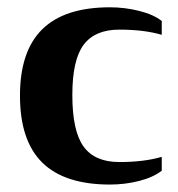

<svg xmlns="http://www.w3.org/2000/svg" viewBox="-20 -491 484 521"><path d="M278.3 9.8Q155.3 9.8 94.7 -49.8Q34.2 -109.4 34.2 -231.4Q34.2 -352.1 94.7 -411.6Q155.3 -471.2 278.3 -471.2Q318.8 -471.2 357.7 -461.4Q396.5 -451.7 418.9 -434.1V-396.5Q371.1 -410.6 303.7 -410.6Q237.8 -410.6 207 -369.6Q176.3 -328.6 176.3 -233.4Q176.3 -135.3 206.8 -93.3Q237.3 -51.3 303.7 -51.3Q371.1 -51.3 418.9 -65.4V-27.8Q396 -9.8 357.7 0Q319.3 9.8 278.3 9.8Z"/></svg>

Font: Tinos
Style: Bold
Weight: 700
Designer: Steve Matteson
Foundry: Monotype Imaging Inc.
Version: Version 1.23